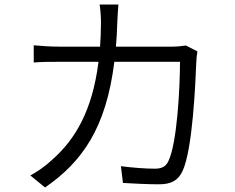

<svg xmlns="http://www.w3.org/2000/svg" viewBox="-20 -804 1040 848"><path d="M852 -577 801 -603C785 -601 767 -598 740 -598H492C495 -632 497 -667 498 -704C499 -728 501 -761 503 -784H420C424 -760 426 -725 426 -702C426 -665 424 -631 422 -598H240C202 -598 162 -601 129 -604V-528C163 -531 201 -531 241 -531H415C388 -314 311 -187 211 -99C183 -72 144 -45 114 -29L179 24C343 -89 449 -239 485 -531H775C775 -425 763 -170 723 -91C712 -67 692 -59 664 -59C622 -59 569 -63 514 -70L523 4C575 7 633 10 682 10C735 10 766 -6 786 -48C831 -143 843 -435 847 -529C847 -543 849 -560 852 -577Z"/></svg>

Font: ChiuKong Gothic MN Normal
Style: Regular
Weight: 350
Designer: Ryoko NISHIZUKA 西塚涼子 (kana, bopomofo & ideographs); Paul D. Hunt (Latin, Greek & Cyrillic); Sandoll Communications 산돌커뮤니
Foundry: Adobe
Version: Version 1.300